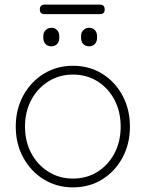

<svg xmlns="http://www.w3.org/2000/svg" viewBox="-20 -799 629 829"><path d="M541 -252Q541 -178 509 -118.5Q477 -59 421.5 -24.5Q366 10 295 10Q225 10 169 -24.5Q113 -59 80.5 -118.5Q48 -178 48 -252Q48 -327 80.5 -386.5Q113 -446 169 -480.5Q225 -515 295 -515Q366 -515 421.5 -480.5Q477 -446 509 -386.5Q541 -327 541 -252ZM501 -252Q501 -317 474.5 -367.5Q448 -418 401.5 -447.5Q355 -477 295 -477Q236 -477 189 -447.5Q142 -418 115 -367.5Q88 -317 88 -252Q88 -188 115 -137.5Q142 -87 189 -57.5Q236 -28 295 -28Q355 -28 401.5 -57.5Q448 -87 474.5 -137.5Q501 -188 501 -252ZM365 -599Q349 -599 339.5 -609Q330 -619 330 -635V-643Q330 -659 340 -669Q350 -679 366 -679Q380 -679 389.5 -669Q399 -659 399 -643V-635Q399 -619 389.5 -609Q380 -599 365 -599ZM202 -599Q186 -599 176.5 -609Q167 -619 167 -635V-643Q167 -659 177 -669Q187 -679 203 -679Q217 -679 226.5 -669Q236 -659 236 -643V-635Q236 -619 226.5 -609Q217 -599 202 -599ZM412 -738H172Q152 -738 152 -758Q152 -779 172 -779H412Q432 -779 432 -758Q432 -738 412 -738Z"/></svg>

Font: Quicksand Variable Light
Style: Regular
Weight: 300
Designer: Andrew Paglinawan
Foundry: Andrew Paglinawan
Version: Version 3.004